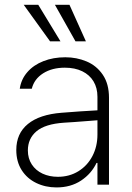

<svg xmlns="http://www.w3.org/2000/svg" viewBox="-20 -780 558 811"><path d="M240.2 -303.7Q276.4 -306.6 319.3 -309.6Q362.3 -312.5 391.6 -314V-371.1Q391.6 -408.7 375 -436.3Q358.4 -463.9 327.4 -479Q296.4 -494.1 253.9 -494.1Q199.7 -494.1 162.1 -470.2Q124.5 -446.3 114.3 -405.3H63.5Q69.3 -445.3 95.5 -475.3Q121.6 -505.4 163.3 -521.7Q205.1 -538.1 255.9 -538.1Q303.7 -538.1 345.7 -520.5Q387.7 -502.9 414.1 -464.4Q440.4 -425.8 440.4 -367.2V0H391.6V-91.8H387.7Q366.2 -46.4 322.5 -17.3Q278.8 11.7 218.8 11.7Q171.9 11.7 133.1 -7.1Q94.2 -25.9 71.5 -61.5Q48.8 -97.2 48.8 -146.5Q48.8 -216.3 97.9 -256.3Q147 -296.4 240.2 -303.7ZM224.6 -33.2Q272.9 -33.2 311 -56.6Q349.1 -80.1 370.4 -120.8Q391.6 -161.6 391.6 -211.9V-272L359.4 -269.5Q279.8 -263.2 250 -261.7Q170.9 -256.3 134.3 -225.6Q97.7 -194.8 97.7 -144.5Q97.7 -110.8 114.3 -85.4Q130.9 -60.1 159.7 -46.6Q188.5 -33.2 224.6 -33.2ZM80.1 -759.8H141.6L235.4 -605.5H191.4ZM211.9 -759.8H273.4L342.8 -605.5H298.8Z"/></svg>

Font: Pretendard GOV ExtraLight
Style: Regular
Weight: 200
Designer: Base glyphs from Inter by Rasmus Andersson; Hangeul glyphs from Noto Sans CJK(Source Han Sans) by Jang Soo-young and Kan
Foundry: Kil Hyung-jin
Version: Version 1.309